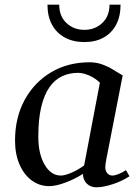

<svg xmlns="http://www.w3.org/2000/svg" viewBox="-20 -781 597 817"><path d="M390 16Q365 16 349 0Q333 -16 333 -41Q298 -19 258 -4Q218 11 189 11Q147 11 114 -14Q81 -39 62.5 -82.5Q44 -126 44 -183Q44 -281 85 -356Q126 -431 197.5 -473.5Q269 -516 362 -516Q390 -516 416 -506.5Q442 -497 459 -486L502 -460L431 -96Q430 -89 429 -82Q428 -75 428 -70Q428 -54 436.5 -44Q445 -34 458 -34Q469 -34 485 -40.5Q501 -47 516 -57L531 -31Q499 -10 459 3Q419 16 390 16ZM239 -34Q256 -34 284 -46Q312 -58 338 -77L405 -429Q386 -448 360 -459.5Q334 -471 312 -471Q275 -471 244 -456.5Q213 -442 190.5 -410Q168 -378 155.5 -326Q143 -274 143 -199Q143 -126 170 -80Q197 -34 239 -34ZM339 -602Q291 -602 255.5 -621.5Q220 -641 201 -676.5Q182 -712 182 -761H232Q232 -712 263 -683Q294 -654 339 -654Q384 -654 415 -683Q446 -712 446 -761H493Q493 -712 474.5 -676.5Q456 -641 421.5 -621.5Q387 -602 339 -602Z"/></svg>

Font: Wittgenstein
Style: Italic
Weight: 400
Italic angle: -11°
Designer: Jörg Drees
Foundry: Jörg Drees
Version: Version 1.500